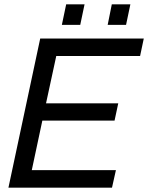

<svg xmlns="http://www.w3.org/2000/svg" viewBox="-20 -868 685 888"><path d="M240.2 -608.9 192.9 -390.1H526.9L509.8 -310.1H175.8L127 -81.1H516.1L498 0H19L166 -689.9H645L627.9 -608.9ZM286.1 -848.1H371.1L351.1 -752.9H266.1ZM497.1 -848.1H583L563 -752.9H478Z"/></svg>

Font: D-DIN Exp
Style: DINExp-Italic
Weight: 400
Width: 7
Italic angle: -12°
Designer: Charles Nix
Foundry: Datto Inc.
Version: Version 1.00